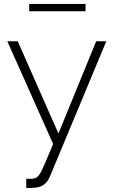

<svg xmlns="http://www.w3.org/2000/svg" viewBox="-20 -729 580 972"><path d="M127.9 -671.9V-709H413.1V-671.9ZM112.8 175.8Q150.9 177.7 160.2 171.9Q173.3 168.5 188.7 138.7Q204.1 108.9 249 0L17.1 -520H69.8L275.9 -53.2L466.8 -520H518.1L232.9 164.1Q211.4 218.3 154.8 221.2Q138.7 223.6 112.8 222.2Z"/></svg>

Font: Rawline Light
Style: Regular
Weight: 300
Designer: Matt McInerney, Pablo Impallari, Rodrigo Fuenzalida
Foundry: Matt McInerney, Pablo Impallari, Rodrigo Fuenzalida
Version: Version 4.020;PS 004.020;hotconv 1.0.88;makeotf.lib2.5.64775